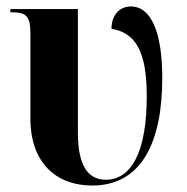

<svg xmlns="http://www.w3.org/2000/svg" viewBox="-20 -564 577 594"><path d="M265 10C419 10 482 -125 482 -323C482 -465 447 -544 385 -544C350 -544 325 -518 325 -475C400 -462 434 -405 434 -266C434 -97 388 -8 307 -8C256 -8 221 -46 221 -153V-536H12V-526H17C57 -526 74 -517 74 -464V-198C74 -58 156 10 265 10Z"/></svg>

Font: Noto Serif Display Condensed Extra
Style: Regular
Weight: 800
Width: 3
Designer: Monotype Design Team
Foundry: Monotype Imaging Inc.
Version: Version 1.900